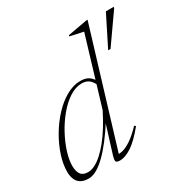

<svg xmlns="http://www.w3.org/2000/svg" viewBox="-166 -863 989 1015"><g transform="rotate(-30 328.5 -355.0)"><path d="M380.5 -386.5Q369 -416 352 -430.2Q335 -444.5 307.5 -444.5Q269.5 -444.5 231.8 -420Q194 -395.5 160.5 -355.2Q127 -315 101.5 -267.8Q76 -220.5 61.2 -174.2Q46.5 -128 46.5 -92Q46.5 -57.5 59.8 -39.2Q73 -21 103.5 -21Q123 -21 145 -31.8Q167 -42.5 190.2 -63.2Q213.5 -84 237.8 -113.8Q262 -143.5 286 -182Q310 -220.5 333 -266.5L456 -675Q447 -677 433.2 -679.8Q419.5 -682.5 404.5 -685.8Q389.5 -689 375 -692.5L377 -699L495 -720.5H503L286.5 -8L275 -24Q291.5 -21.5 313.5 -26.2Q335.5 -31 365.8 -50.8Q396 -70.5 436.5 -112.5L443.5 -105Q390.5 -40.5 351 -15.2Q311.5 10 281.5 10Q260 10 256.5 1.5Q253 -7 261 -33.5L316.5 -212H321.5Q287 -157.5 254.8 -116Q222.5 -74.5 193.5 -46.5Q164.5 -18.5 138.5 -4.2Q112.5 10 89.5 10Q60.5 10 42.5 -0.8Q24.5 -11.5 16 -31.2Q7.5 -51 7.5 -77.5Q7.5 -123.5 24.5 -175.5Q41.5 -227.5 71.2 -278Q101 -328.5 139.2 -369.5Q177.5 -410.5 220.8 -435Q264 -459.5 307.5 -459.5Q342 -459.5 361.8 -443.8Q381.5 -428 395.5 -399.5ZM516.5 -526 609 -710.5H657L655 -702.5L531 -526Z"/></g></svg>

Font: Newsreader 36pt ExtraLight
Style: Italic
Weight: 250
Italic angle: -17°
Designer: Hugues Gentile
Foundry: Production Type
Version: Version 1.003